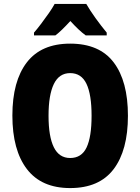

<svg xmlns="http://www.w3.org/2000/svg" viewBox="-20 -947 714 977"><path d="M631 -358Q631 -182 558 -86Q485 10 337 10Q191 10 117 -86.5Q43 -183 43 -359Q43 -534 116.5 -629.5Q190 -725 337 -725Q486 -725 558.5 -629.5Q631 -534 631 -358ZM227 -358Q227 -252 254 -197.5Q281 -143 337 -143Q395 -143 420.5 -196.5Q446 -250 446 -358Q446 -466 420 -520.5Q394 -575 337 -575Q281 -575 254 -519.5Q227 -464 227 -358ZM419 -927Q438 -894 466 -855Q494 -816 523 -781V-767H416Q398 -780 379 -798Q360 -816 338 -840Q315 -815 296.5 -797Q278 -779 262 -767H153V-781Q168 -798 188.5 -825Q209 -852 228.5 -880Q248 -908 258 -927Z"/></svg>

Font: Noto Sans Gujarati UI Condensed Black
Style: Regular
Weight: 900
Width: 3
Designer: Jelle Bosma - Monotype Design Team, Universal Thirst
Foundry: Monotype Imaging Inc.
Version: Version 2.106; ttfautohint (v1.8.4.7-5d5b)